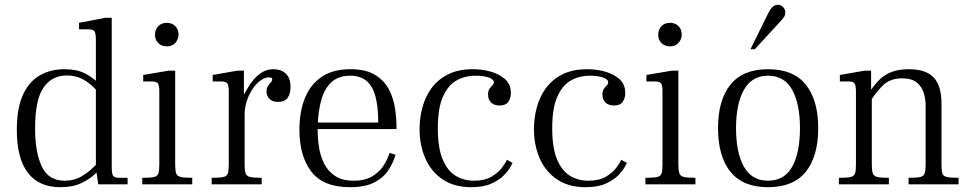

<svg xmlns="http://www.w3.org/2000/svg" viewBox="-20 -767 4043 799"><path d="M231 12Q142 12 96 -48Q50 -108 50 -226Q50 -317 75.5 -372.5Q101 -428 146 -453.5Q191 -479 248 -479Q299 -479 332.5 -462Q366 -445 386.5 -423Q407 -401 418 -386V-338Q405 -363 383 -389.5Q361 -416 329.5 -434.5Q298 -453 258 -453Q196 -453 161 -402.5Q126 -352 126 -232Q126 -133 154 -74Q182 -15 249 -15Q289 -15 320 -33.5Q351 -52 372.5 -74.5Q394 -97 404 -107V-71Q396 -63 375.5 -43Q355 -23 319.5 -5.5Q284 12 231 12ZM389 0 379 -66V-601Q379 -629 373 -637Q367 -645 348 -645H309V-672L418 -693H445V-71Q445 -43 451 -35Q457 -27 476 -27H511V0ZM376 -417V-432H387V-417Z M572 0V-27Q606 -27 621 -30.5Q636 -34 639.5 -46.5Q643 -59 643 -83V-386Q643 -412 637 -420Q631 -428 613 -428H576V-455L682 -473H709V-83Q709 -58 713 -46Q717 -34 732 -30.5Q747 -27 780 -27V0ZM674 -574Q652 -574 638.5 -588Q625 -602 625 -622Q625 -644 638.5 -658Q652 -672 674 -672Q689 -672 700 -665.5Q711 -659 717 -648Q723 -637 723 -622Q722 -602 709 -588Q696 -574 674 -574Z M861 0V-27Q895 -27 910 -30.5Q925 -34 928.5 -46.5Q932 -59 932 -83V-386Q932 -412 926 -420Q920 -428 902 -428H865V-455L968 -473H995V-375H998V-83Q998 -58 1002 -46Q1006 -34 1021 -30.5Q1036 -27 1069 -27V0ZM994 -288V-371Q1001 -384 1011.5 -402Q1022 -420 1037 -437.5Q1052 -455 1072 -467Q1092 -479 1119 -479Q1149 -479 1169 -461Q1189 -443 1189 -404Q1189 -378 1177.5 -360.5Q1166 -343 1137 -343Q1112 -343 1100.5 -356.5Q1089 -370 1089 -386Q1089 -400 1095 -409Q1101 -418 1107 -424Q1113 -430 1113 -436Q1113 -441 1109.5 -443Q1106 -445 1099 -445Q1083 -445 1065 -432.5Q1047 -420 1032 -398Q1017 -376 1007.5 -348Q998 -320 998 -288Z M1436 12Q1325 12 1275.5 -53Q1226 -118 1226 -227Q1226 -302 1249 -359Q1272 -416 1319 -447.5Q1366 -479 1438 -479Q1503 -479 1541.5 -455Q1580 -431 1599 -394Q1618 -357 1624 -315Q1630 -273 1630 -237V-230H1295L1296 -257H1554Q1554 -322 1542.5 -365.5Q1531 -409 1505 -430.5Q1479 -452 1437 -452Q1390 -452 1361 -426.5Q1332 -401 1318 -354Q1304 -307 1302 -242Q1301 -201 1306.5 -161Q1312 -121 1328 -88Q1344 -55 1374 -35Q1404 -15 1452 -15Q1500 -15 1530.5 -34Q1561 -53 1577.5 -80Q1594 -107 1601 -131L1626 -123Q1616 -88 1595 -57Q1574 -26 1536 -7Q1498 12 1436 12Z M1941 12Q1870 12 1822 -20.5Q1774 -53 1750 -108Q1726 -163 1726 -230Q1726 -276 1738 -320.5Q1750 -365 1776 -400.5Q1802 -436 1844.5 -457.5Q1887 -479 1948 -479Q1986 -479 2022 -469Q2058 -459 2082 -437.5Q2106 -416 2106 -380Q2106 -359 2095.5 -343.5Q2085 -328 2059 -328Q2036 -328 2023.5 -340.5Q2011 -353 2011 -373Q2011 -389 2017 -397.5Q2023 -406 2029 -411.5Q2035 -417 2035 -424Q2035 -438 2012 -445Q1989 -452 1960 -452Q1915 -452 1879.5 -432Q1844 -412 1823 -364Q1802 -316 1802 -233Q1802 -152 1822 -104Q1842 -56 1876 -35.5Q1910 -15 1952 -15Q1997 -15 2025 -31.5Q2053 -48 2068.5 -68.5Q2084 -89 2089 -102L2113 -89Q2112 -88 2104 -72.5Q2096 -57 2077 -37.5Q2058 -18 2025 -3Q1992 12 1941 12Z M2417 12Q2346 12 2298 -20.5Q2250 -53 2226 -108Q2202 -163 2202 -230Q2202 -276 2214 -320.5Q2226 -365 2252 -400.5Q2278 -436 2320.5 -457.5Q2363 -479 2424 -479Q2462 -479 2498 -469Q2534 -459 2558 -437.5Q2582 -416 2582 -380Q2582 -359 2571.5 -343.5Q2561 -328 2535 -328Q2512 -328 2499.5 -340.5Q2487 -353 2487 -373Q2487 -389 2493 -397.5Q2499 -406 2505 -411.5Q2511 -417 2511 -424Q2511 -438 2488 -445Q2465 -452 2436 -452Q2391 -452 2355.5 -432Q2320 -412 2299 -364Q2278 -316 2278 -233Q2278 -152 2298 -104Q2318 -56 2352 -35.5Q2386 -15 2428 -15Q2473 -15 2501 -31.5Q2529 -48 2544.5 -68.5Q2560 -89 2565 -102L2589 -89Q2588 -88 2580 -72.5Q2572 -57 2553 -37.5Q2534 -18 2501 -3Q2468 12 2417 12Z M2666 0V-27Q2700 -27 2715 -30.5Q2730 -34 2733.5 -46.5Q2737 -59 2737 -83V-386Q2737 -412 2731 -420Q2725 -428 2707 -428H2670V-455L2776 -473H2803V-83Q2803 -58 2807 -46Q2811 -34 2826 -30.5Q2841 -27 2874 -27V0ZM2768 -574Q2746 -574 2732.5 -588Q2719 -602 2719 -622Q2719 -644 2732.5 -658Q2746 -672 2768 -672Q2783 -672 2794 -665.5Q2805 -659 2811 -648Q2817 -637 2817 -622Q2816 -602 2803 -588Q2790 -574 2768 -574Z M3176 12Q3071 12 3019.5 -52.5Q2968 -117 2968 -234Q2968 -350 3019.5 -414.5Q3071 -479 3176 -479Q3282 -479 3333.5 -414.5Q3385 -350 3385 -234Q3385 -117 3333.5 -52.5Q3282 12 3176 12ZM3176 -15Q3244 -15 3276.5 -73Q3309 -131 3309 -234Q3309 -335 3276.5 -393.5Q3244 -452 3176 -452Q3109 -452 3076 -393.5Q3043 -335 3043 -234Q3043 -131 3076 -73Q3109 -15 3176 -15ZM3103 -562 3179 -716Q3187 -731 3196 -739Q3205 -747 3218 -747Q3230 -747 3239 -737.5Q3248 -728 3248 -715Q3248 -705 3243.5 -697.5Q3239 -690 3224 -674L3121 -562Z M3761 0V-27Q3795 -27 3809.5 -30.5Q3824 -34 3828 -46Q3832 -58 3832 -83V-327Q3832 -356 3823.5 -382Q3815 -408 3794 -424.5Q3773 -441 3735 -441Q3683 -441 3653 -410.5Q3623 -380 3597 -338V-381Q3617 -413 3639.5 -435Q3662 -457 3691.5 -468Q3721 -479 3762 -479Q3833 -479 3865.5 -444.5Q3898 -410 3898 -336V-83Q3898 -58 3901.5 -46Q3905 -34 3920 -30.5Q3935 -27 3969 -27V0ZM3471 0V-27Q3505 -27 3520 -30.5Q3535 -34 3538.5 -46Q3542 -58 3542 -83V-386Q3542 -412 3536 -420Q3530 -428 3512 -428H3475V-455L3578 -473H3605V-395H3608V-83Q3608 -58 3612 -46Q3616 -34 3631 -30.5Q3646 -27 3679 -27V0Z"/></svg>

Font: Frank Ruhl Libre Light
Style: Regular
Weight: 300
Designer: Yanek Iontef
Foundry: Fontef
Version: Version 6.003;gftools[0.9.30]